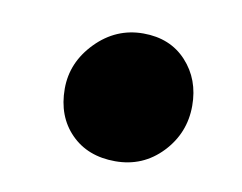

<svg xmlns="http://www.w3.org/2000/svg" viewBox="-38 -410 371 294"><g transform="rotate(10 147.0 -263.0)"><path d="M60.5 -259.3Q60.5 -300.3 91.3 -331.8Q122.1 -363.3 164.6 -363.3Q206.5 -363.3 231.9 -335.7Q257.3 -308.1 257.3 -267.1Q257.3 -224.6 228 -193.8Q198.7 -163.1 155.8 -163.1Q112.8 -163.1 86.7 -189.7Q60.5 -216.3 60.5 -259.3Z"/></g></svg>

Font: Cooper* ExtraBold
Style: Italic
Weight: 800
Italic angle: -7°
Designer: Owen Earl
Foundry: indestructible type*
Version: Version 0.001